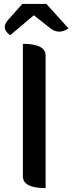

<svg xmlns="http://www.w3.org/2000/svg" viewBox="-20 -961 370 981"><path d="M213 0Q97 0 97 -60V-737Q213 -737 213 -677V0ZM32 -781Q-18 -816 22 -860L94 -941H217L330 -816Q279 -781 234 -819L153 -883Z"/></svg>

Font: Swei Half Moon CJK TC
Style: Medium
Weight: 500
Version: Version 2.125